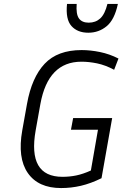

<svg xmlns="http://www.w3.org/2000/svg" viewBox="-20 -944 645 974"><path d="M495 -40Q440 -13 390.5 -1.5Q341 10 290 10Q174 10 121 -66.5Q68 -143 93 -283L117 -417Q141 -551 206.5 -620.5Q272 -690 394 -690Q439 -690 487.5 -680Q536 -670 581 -647L559 -590Q514 -614 472.5 -622.5Q431 -631 393 -631Q224 -631 185 -417L161 -283Q119 -47 297 -47Q333 -47 367 -54Q401 -61 441 -79L477 -286H340L351 -345H549ZM430 -829Q465 -829 488.5 -850.5Q512 -872 525 -924H578Q561 -844 521 -811Q481 -778 428 -778Q373 -778 342.5 -812Q312 -846 320 -924H369Q365 -872 380.5 -850.5Q396 -829 430 -829Z"/></svg>

Font: Inria Sans Light
Style: Italic
Weight: 300
Italic angle: -10°
Designer: Black Foundry Team
Foundry: Black Foundry
Version: Version 1.2; ttfautohint (v1.8.3)